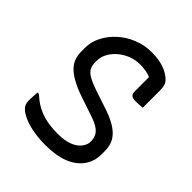

<svg xmlns="http://www.w3.org/2000/svg" viewBox="-200 -852 1001 1001"><g transform="rotate(45 300.0 -351.5)"><path d="M346 -719Q398 -719 435.5 -705.5Q473 -692 495 -670Q508 -658 512 -642Q516 -626 516 -609Q516 -589 516 -567Q516 -545 516 -523.5Q516 -502 516 -481Q503 -480 489.5 -479Q476 -478 462 -478Q444 -478 435 -486Q426 -494 426 -511Q426 -535 426 -553Q426 -571 426 -585.5Q426 -600 426 -614Q426 -628 424 -644L449 -603Q430 -618 404 -624.5Q378 -631 346 -631Q312 -631 281.5 -619Q251 -607 226.5 -586.5Q202 -566 187.5 -539.5Q173 -513 173 -484V-471Q173 -450 181.5 -433Q190 -416 214 -402Q238 -388 282 -373L375 -342Q419 -328 450 -311.5Q481 -295 500 -275.5Q519 -256 527.5 -233Q536 -210 536 -182V-158Q536 -105 507.5 -65.5Q479 -26 426 -5Q373 16 296 16Q249 16 207.5 9Q166 2 134.5 -11.5Q103 -25 85 -43Q77 -51 73 -62Q69 -73 69 -88Q69 -99 69.5 -109Q70 -119 70.5 -129Q71 -139 72 -149H83Q124 -109 175 -90Q226 -71 299 -71Q363 -71 402 -93.5Q441 -116 449 -156V-172Q448 -193 438 -209.5Q428 -226 406 -239Q384 -252 346 -264L254 -295Q204 -312 170.5 -330.5Q137 -349 117.5 -369Q98 -389 90 -412.5Q82 -436 82 -464V-489Q82 -533 103 -574Q124 -615 160.5 -648Q197 -681 244.5 -700Q292 -719 346 -719Z"/></g></svg>

Font: Rec Mono Semicasual
Style: Regular
Weight: 400
Version: Version 1.085; ttfautohint (v1.8.4.7-5d5b)